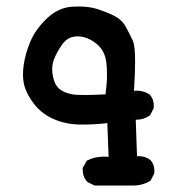

<svg xmlns="http://www.w3.org/2000/svg" viewBox="-20 -433 540 587"><path d="M308.1 -56.6Q269.5 -52.2 235.4 -52.2Q229 -52.2 223.1 -52.2Q180.7 -53.2 145.5 -68.4Q109.9 -83.5 86.4 -112.3Q63.5 -141.1 55.2 -168.5Q50.3 -185.5 50.3 -205.6Q50.3 -233.9 59.6 -268.1Q64.9 -286.6 72.3 -304.7Q87.4 -341.8 122.6 -376Q158.7 -410.6 202.6 -412.6Q211.4 -413.1 219.2 -413.1Q251 -413.1 272.9 -406.7Q299.8 -398.4 325.2 -386.7Q351.6 -374 363.8 -352.5Q375 -332.5 386.2 -308.1Q393.1 -293 393.1 -244.6Q393.1 -209 389.6 -155.3Q393.1 -155.8 399.7 -155.8Q406.2 -155.8 416.7 -153.3Q427.2 -150.9 438 -143.6Q450.2 -129.9 450.2 -109.9Q450.2 -106.4 449.7 -102.1L439 -80.6L437.5 -79.6Q418.9 -66.9 396 -66.9Q395.5 -66.9 395 -66.9L398.9 44.9Q401.4 44.4 404.3 44.4Q424.8 44.4 440.4 56.6Q452.1 70.3 452.1 89.8Q452.1 92.8 451.7 97.2L440.4 119.1L439.5 119.6Q416.5 134.3 385.7 134.3H269L247.6 123.5Q238.8 114.3 235.8 105Q232.9 95.7 232.9 86.9Q232.9 84.5 232.9 80.6L245.1 58.6L246.6 57.6Q269 45.9 296.9 45.9Q304.2 45.9 312 46.4ZM302.7 -144.5Q307.1 -179.7 307.1 -202.6Q307.1 -225.6 305.2 -241.2Q300.8 -279.3 273.4 -300.5Q246.1 -321.8 216.8 -321.8Q188.5 -321.8 171.4 -298.8Q153.3 -273.9 144.5 -250Q139.6 -236.3 139.6 -220.7Q139.6 -210 141.6 -200.4Q143.6 -190.9 146 -184.6Q152.3 -167 166 -157.7Q185.5 -145 213.9 -143.1Q223.6 -142.6 243.4 -142.6Q263.2 -142.6 302.7 -144.5Z"/></svg>

Font: Bakudai
Style: Medium
Weight: 500
Version: Version 1.48